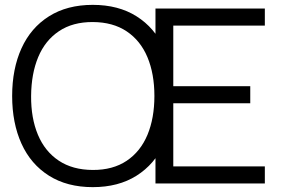

<svg xmlns="http://www.w3.org/2000/svg" viewBox="-20 -755 1160 790"><path d="M361.7 15Q256.2 15 181.5 -32.1Q106.8 -79.2 68.4 -163.8Q30 -248.5 30 -360Q30 -471.5 68.4 -556.2Q106.8 -640.8 181.5 -687.9Q256.2 -735 361.7 -735Q467.2 -735 541.8 -687.9Q616.5 -640.8 654.9 -556.2Q693.3 -471.5 693.3 -360Q693.3 -248.5 654.9 -163.8Q616.5 -79.2 541.8 -32.1Q467.2 15 361.7 15ZM361.7 -55.7Q444.3 -55.3 501.2 -93.4Q558 -131.5 586.7 -200.1Q615.3 -268.7 615.3 -360Q615.3 -451.2 586.7 -519.6Q558 -588 501.2 -626Q444.5 -664 361.7 -664.3Q279.3 -664.7 222.5 -626.6Q165.7 -588.5 137.2 -520.1Q108.7 -451.7 108 -360Q107.3 -269.2 136 -200.6Q164.7 -132 221.8 -94Q278.8 -56 361.7 -55.7ZM619.7 0V-720H1069.7V-649.7H693V-400.3H1009.7V-330H693V-70.3H1069.7V0Z"/></svg>

Font: Hauora
Style: Regular
Weight: 400
Designer: Wayne Shih
Foundry: WCYS
Version: Version 1.001